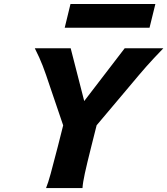

<svg xmlns="http://www.w3.org/2000/svg" viewBox="-20 -955 850 975"><path d="M338.9 -710 407.7 -441.9 613.3 -710H809.6Q756.8 -655.3 723.1 -617.2Q689.5 -579.1 638.7 -518.1L470.7 -318.8L443.8 -211.9Q421.4 -123 410.9 -74.7Q400.4 -26.4 398.9 0H213.9Q224.6 -26.4 237.3 -72.8Q250 -119.1 273.9 -211.9L300.8 -318.4L232.9 -518.1Q212.4 -580.6 196.8 -621.1Q181.2 -661.6 156.7 -710ZM337.9 -934.6H769L739.3 -814H308.6Z"/></svg>

Font: Lesson One Extra
Style: Italic
Weight: 800
Italic angle: -14°
Designer: But Ko, Victor Gaultney, Annie Olsen, Julie Remington, Don Collingsworth, Eric Hays, Becca Hirsbrunner
Version: Version 1.100